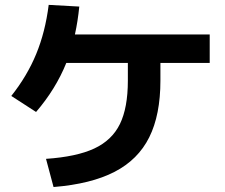

<svg xmlns="http://www.w3.org/2000/svg" viewBox="-20 -751 904 772"><path d="M494.1 -426.8V-498H246.6Q204.1 -392.6 125 -300.8L25.4 -365.2Q89.4 -445.8 125.7 -534.2Q162.1 -622.6 175.8 -731.4L298.8 -724.6Q293 -666 281.2 -612.3H823.2V-498H625V-426.8Q625 -289.1 580.1 -199Q535.2 -108.9 440.7 -60.1Q346.2 -11.2 195.3 1L165 -112.3Q287.6 -120.6 358.9 -153.8Q430.2 -187 462.2 -252.4Q494.1 -317.9 494.1 -426.8Z"/></svg>

Font: Pretendard GOV
Style: Bold
Weight: 700
Designer: Base glyphs from Inter by Rasmus Andersson; Hangeul glyphs from Noto Sans CJK(Source Han Sans) by Jang Soo-young and Kan
Foundry: Kil Hyung-jin
Version: Version 1.309